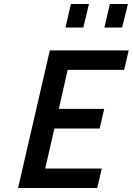

<svg xmlns="http://www.w3.org/2000/svg" viewBox="-20 -936 661 956"><path d="M306 -799 333 -916H423L395 -799ZM500 -799 527 -916H617L588 -799ZM70 0 228 -685H621L598 -588H317L273 -394H499L476 -296H251L205 -97H487L464 0Z"/></svg>

Font: Titillium Web SemiBold
Style: Italic
Weight: 600
Italic angle: -13°
Version: Version 1.002;PS 57.000;hotconv 1.0.70;makeotf.lib2.5.55311